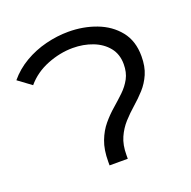

<svg xmlns="http://www.w3.org/2000/svg" viewBox="-119 -632 728 731"><g transform="rotate(-20 245.0 -266.0)"><path d="M204.8 0V-14.6Q204.8 -63.5 218 -97.7Q231.1 -132 251.9 -156.8Q272.7 -181.7 296.1 -201.8Q319.4 -222 340.2 -241.9Q361 -261.8 374.2 -286.2Q387.3 -310.6 387.3 -344.1Q387.3 -384.4 364.9 -412.1Q342.5 -439.7 305.5 -453.9Q268.4 -468.1 225.3 -468.1Q173.7 -468.1 121.7 -447.5Q69.7 -426.8 35.8 -386.5L-17.8 -426Q11.3 -461.1 51.7 -484.8Q92.1 -508.5 138.6 -520.2Q185.2 -531.9 230.7 -531.9Q291.1 -531.9 343.6 -512Q396.2 -492.1 428.7 -451.7Q461.2 -411.3 461.2 -349.6Q461.2 -307.4 448 -277.3Q434.9 -247.3 414.1 -224.4Q393.3 -201.5 369.9 -181.2Q346.5 -160.8 325.7 -137.9Q304.9 -114.9 291.8 -85.5Q278.6 -56.1 278.6 -14.6V0Z"/></g></svg>

Font: Montserrat Alternates Thin
Style: Regular
Weight: 100
Designer: Julieta Ulanovsky
Foundry: Julieta Ulanovsky
Version: Version 9.000